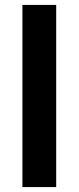

<svg xmlns="http://www.w3.org/2000/svg" viewBox="-20 -759 319 779"><path d="M71 0V-739H208V0Z"/></svg>

Font: Involve
Style: Bold
Weight: 700
Designer: Stefan Peev
Foundry: Context Ltd.
Version: Version 1.001